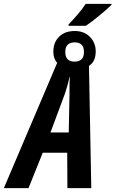

<svg xmlns="http://www.w3.org/2000/svg" viewBox="-81 -977 599 997"><path d="M365 -843Q392 -861 433.5 -895Q475 -929 498 -952V-957H364Q345 -928 321.5 -901Q298 -874 275 -850V-843ZM258 -707Q258 -757 307 -757Q355 -757 355 -707Q355 -657 306 -657Q258 -657 258 -707ZM257 -493Q272 -539 280 -576H282Q280 -554 280 -533Q280 -512 280 -492L276 -289H181ZM67 0 141 -184H268L269 0H393L381 -635Q416 -657 416 -710Q416 -755 386 -785.5Q356 -816 307 -816Q256 -816 226 -786.5Q196 -757 196 -708Q196 -672 216 -651L-61 0Z"/></svg>

Font: Noto Sans Display Condensed
Style: Bold Italic
Weight: 700
Width: 3
Designer: Monotype Design team
Foundry: Monotype Imaging Inc.
Version: 1.000